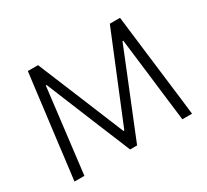

<svg xmlns="http://www.w3.org/2000/svg" viewBox="-142 -932 1239 1150"><g transform="rotate(-30 478.0 -356.5)"><path d="M71.5 0Q79 -58 86 -115Q93 -172 101 -238.5L130.5 -473Q138.5 -538.5 145.5 -594.5Q152.5 -650.5 160.5 -713H231Q264 -633 295 -558Q326 -483 356.5 -409L477 -116H483L603 -409Q633.5 -483.5 664 -558Q694.5 -632.5 727.5 -713H798Q805.5 -651.5 812.2 -595.2Q819 -539 827 -473L856 -236.5Q864 -171.5 870.8 -115.5Q877.5 -59.5 884.5 0H817.5Q805 -100 794.2 -190.5Q783.5 -281 774 -359.5L746.5 -584.5H741L643 -342Q607 -253.5 571.2 -165Q535.5 -76.5 504.5 0H456Q436.5 -48 412.8 -105.2Q389 -162.5 364.2 -222.8Q339.5 -283 316 -340.5L216 -584.5H210.5L183.5 -359.5Q174 -281 163 -190.5Q152 -100 140 0Z"/></g></svg>

Font: Commissioner Light
Style: Regular
Weight: 300
Designer: Kostas Bartsokas
Foundry: Kostas Bartsokas
Version: Version 1.000; ttfautohint (v1.8.3)